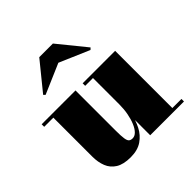

<svg xmlns="http://www.w3.org/2000/svg" viewBox="-193 -882 1045 1045"><g transform="rotate(-45 330.0 -359.0)"><path d="M228 10Q173 10 141.2 -9.8Q109.5 -29.5 96 -63.5Q82.5 -97.5 82.5 -141V-440.5H12V-460H272.5V-150.5Q272.5 -108.5 275.8 -88.2Q279 -68 286.8 -61.8Q294.5 -55.5 308.5 -55.5Q325 -55.5 339.2 -70Q353.5 -84.5 364.2 -110Q375 -135.5 381.2 -168.2Q387.5 -201 387.5 -237.5H405Q405 -199 397.2 -156Q389.5 -113 370.2 -75.2Q351 -37.5 316.5 -13.8Q282 10 228 10ZM387.5 0V-440.5H327.5V-460H577.5V-19.5H647.5V0ZM140.5 -558 131 -567.5 261 -727.5H366L496 -567.5L486 -558L313 -632.5Z"/></g></svg>

Font: Bodoni Moda 11pt Black
Style: Regular
Weight: 900
Designer: Owen Earl
Foundry: indestructible type
Version: Version 2.004